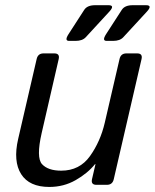

<svg xmlns="http://www.w3.org/2000/svg" viewBox="-20 -721 604 749"><path d="M396 -561.5Q377 -561.5 393.6 -587.4L455.1 -682.6Q466.8 -700.7 497.6 -700.7H549.8Q576.2 -700.7 552.7 -675.3L460.9 -575.7Q447.8 -561.5 421.4 -561.5ZM249.5 -561.5Q230.5 -561.5 247.1 -587.4L308.6 -682.6Q320.3 -700.7 351.1 -700.7H403.3Q429.7 -700.7 406.2 -675.3L314.5 -575.7Q301.3 -561.5 274.9 -561.5ZM50.8 -178.7 123 -490.7Q127.9 -512.7 149.9 -512.7H191.9Q213.9 -512.7 209 -490.7L142.6 -202.1Q120.6 -106 144 -80.6Q167.5 -55.2 218.8 -55.2Q290.5 -55.2 331.1 -112.1Q371.6 -168.9 388.7 -242.2L446.3 -490.7Q451.2 -512.7 473.1 -512.7H515.1Q537.1 -512.7 532.2 -490.7L423.8 -22Q418.9 0 397 0H356Q334 0 338.9 -22L352.5 -80.6H350.6Q321.8 -44.9 275.1 -18.3Q228.5 8.3 172.4 8.3Q94.2 8.3 62.5 -41.7Q30.8 -91.8 50.8 -178.7Z"/></svg>

Font: Istok
Style: Italic
Weight: 500
Italic angle: -13°
Designer: Andrey V. Panov
Foundry: Andrey V. Panov
Version: Version 1.0.3